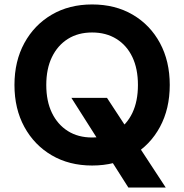

<svg xmlns="http://www.w3.org/2000/svg" viewBox="-20 -732 828 863"><path d="M557 111 301 -292H461L725 111ZM394 12Q291 12 212.5 -34Q134 -80 89.5 -161.5Q45 -243 45 -350Q45 -457 89.5 -538.5Q134 -620 212.5 -666Q291 -712 394 -712Q498 -712 576.5 -666Q655 -620 699 -538.5Q743 -457 743 -350Q743 -243 699 -161.5Q655 -80 576.5 -34Q498 12 394 12ZM394 -114Q457 -114 503.5 -143Q550 -172 575 -224.5Q600 -277 600 -350Q600 -423 575 -475.5Q550 -528 503.5 -557Q457 -586 394 -586Q331 -586 285 -557Q239 -528 213.5 -475.5Q188 -423 188 -350Q188 -277 213.5 -224.5Q239 -172 285 -143Q331 -114 394 -114Z"/></svg>

Font: DM Sans 18pt ExtraBold
Style: Regular
Weight: 800
Designer: Colophon Foundry, Jonny Pinhorn
Foundry: Colophon Foundry
Version: Version 4.004;gftools[0.9.30]